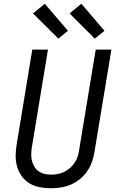

<svg xmlns="http://www.w3.org/2000/svg" viewBox="-20 -1001 640 1029"><path d="M254 8Q223 8 193.5 2.5Q164 -3 139.5 -17.5Q115 -32 98 -55Q81 -78 72.5 -105.5Q64 -133 64 -163.5Q64 -194 69 -225L153 -735H237L151 -213Q148 -194 147.5 -175.5Q147 -157 151 -140Q155 -123 164 -108Q173 -93 187 -83Q201 -73 218.5 -69Q236 -65 254 -65Q272 -65 290 -68.5Q308 -72 324.5 -80Q341 -88 355.5 -101Q370 -114 380.5 -129.5Q391 -145 396.5 -162.5Q402 -180 404 -197L493 -735H577L486 -185Q482 -159 472.5 -132.5Q463 -106 447 -83Q431 -60 408.5 -41.5Q386 -23 360.5 -12Q335 -1 307.5 3.5Q280 8 254 8ZM488 -794 353 -929 416 -981 540 -836ZM293 -794 157 -929 220 -981 344 -836Z"/></svg>

Font: Iosevka Custom Oblique
Style: Regular
Weight: 400
Italic angle: -9°
Designer: Belleve Invis
Foundry: Belleve Invis
Version: Version 27.0.1